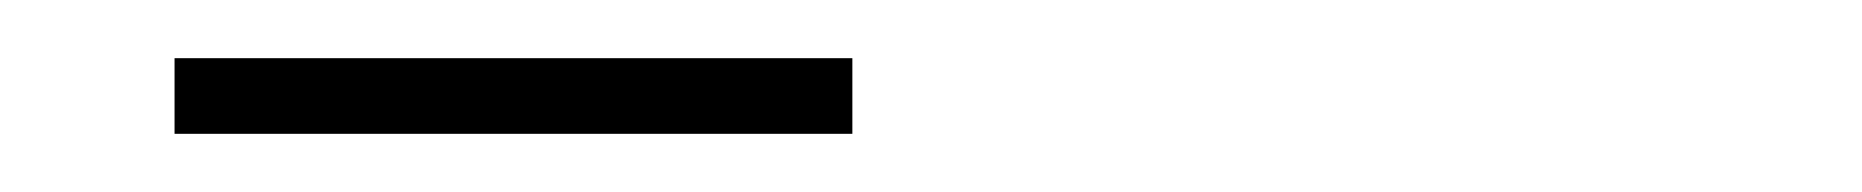

<svg xmlns="http://www.w3.org/2000/svg" viewBox="-20 -610 640 66"><path d="M40 -590H273V-564H40Z"/></svg>

Font: Viaoda Libre
Style: Regular
Weight: 400
Designer: Gydient
Version: Version 2.000